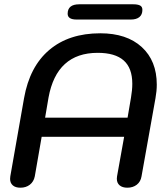

<svg xmlns="http://www.w3.org/2000/svg" viewBox="-20 -865 778 894"><path d="M27 -32Q27 -40 28 -44L92 -408Q118 -555 209.5 -632.5Q301 -710 447 -710Q570 -710 640 -646Q710 -582 710 -471Q710 -441 704 -408L639 -44Q635 -19 617 -5Q599 9 573 9Q550 9 537 -2Q524 -13 524 -33Q524 -40 525 -44L558 -228H174L142 -44Q137 -19 119 -5Q101 9 75 9Q52 9 39.5 -2Q27 -13 27 -32ZM574 -317 590 -411Q596 -446 596 -475Q596 -548 556 -583.5Q516 -619 435 -619Q244 -619 206 -411L190 -317ZM295 -801Q295 -845 349 -845H601Q621 -845 632 -839.5Q643 -834 643 -819Q643 -797 629 -785.5Q615 -774 589 -774H337Q295 -774 295 -801Z"/></svg>

Font: Kodchasan SemiBold
Style: Italic
Weight: 600
Italic angle: -10°
Version: Version 1.000; ttfautohint (v1.6)